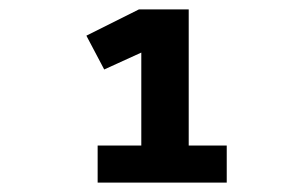

<svg xmlns="http://www.w3.org/2000/svg" viewBox="-20 -718 640 409"><path d="M188 -329V-408H281V-606L202 -570L164 -642L276 -698H382V-408H463V-329Z"/></svg>

Font: iA Writer Quattro V
Style: Regular
Weight: 400
Designer: Mike Abbink, Paul van der Laan, Pieter van Rosmalen, Oliver Reichenstein
Foundry: Information Architects Inc.
Version: Version 2.000